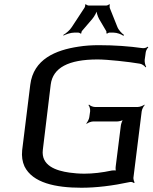

<svg xmlns="http://www.w3.org/2000/svg" viewBox="-20 -871 716 901"><path d="M659 -590 664 -626C665 -633 671 -645 676 -649L673 -652C670 -648 657 -644 650 -645C586 -654 518 -659 444 -659C411 -659 379 -657 348 -652C242 -636 137 -594 122 -473L84 -166C81 -137 85 -112 95 -90C133 -13 240 10 362 10C431 10 507 1 591 -17C597 -18 606 -15 608 -12L612 -15C609 -18 606 -30 606 -36L645 -349C646 -358 654 -373 659 -378L658 -380C652 -375 636 -369 627 -369H425C416 -369 402 -375 398 -380L395 -378C400 -373 404 -358 403 -349L399 -321C398 -312 390 -297 385 -292L387 -290C392 -295 408 -301 417 -301H529C538 -301 555 -305 561 -310L559 -312C554 -307 548 -290 547 -281L523 -90C522 -83 522 -69 526 -66L529 -69C526 -72 512 -72 506 -71C459 -61 416 -56 376 -56C351 -56 327 -58 306 -61C242 -70 172 -94 181 -168L218 -474C228 -553 301 -592 438 -592C484 -592 585 -581 637 -572C648 -570 659 -561 663 -555L666 -557C662 -564 658 -579 659 -590ZM329 -718H348C351 -718 357 -715 358 -713L362 -715C361 -717 363 -724 365 -726L413 -782C424 -795 435 -816 437 -828H433C431 -816 438 -795 445 -782L478 -726C480 -724 480 -717 479 -715L483 -713C484 -715 490 -718 493 -718H512C529 -718 550 -710 559 -703L562 -707C553 -713 537 -729 531 -744L495 -834C494 -838 494 -847 496 -849L493 -851C491 -849 483 -845 479 -845H396C392 -845 384 -849 383 -851L379 -849C381 -847 379 -838 376 -834L317 -744C308 -729 288 -713 277 -707L278 -704C289 -710 312 -718 329 -718Z"/></svg>

Font: Gamestation Storm Oblique 
Style: Italic
Weight: 400
Designer: Jonas Hecksher
Foundry: Jonas Hecksher, Playtypeª, e-types AS
Version: Version 1.003